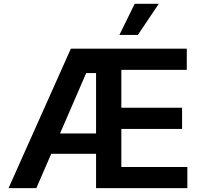

<svg xmlns="http://www.w3.org/2000/svg" viewBox="-20 -981 1057 1001"><path d="M807.9 -961.3H682.2L602.6 -799H698.9ZM612.6 -110.4V-308.9H929.3V-419.4H612.6V-616.8H953.8V-727.3H349.4L24.5 0H169.4L247.2 -179.3H480.8V0H956.7V-110.4ZM293 -285.2 429.3 -600.1H480.8V-285.2Z"/></svg>

Font: TID UI Semi Bold
Style: Regular
Weight: 600
Designer: The TID Project Authors
Foundry: Bakken & Bæck
Version: Version 1.001;hotconv 1.0.109;makeotfexe 2.5.65596